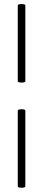

<svg xmlns="http://www.w3.org/2000/svg" viewBox="-20 -758 208 940"><path d="M67 154V-216Q67 -221 76.5 -222.5Q86 -224 95 -222.5Q104 -221 104 -216V154Q104 159 95 160.5Q86 162 76.5 160.5Q67 159 67 154ZM67 -360V-731Q67 -736 76.5 -737.5Q86 -739 95 -737.5Q104 -736 104 -731V-360Q104 -356 95 -354.5Q86 -353 76.5 -354.5Q67 -356 67 -360Z"/></svg>

Font: Cormorant Garamond Light Light
Style: Regular
Weight: 300
Version: Version 4.001